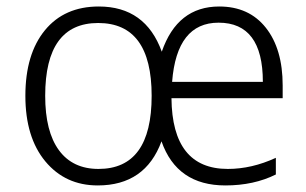

<svg xmlns="http://www.w3.org/2000/svg" viewBox="-20 -561 941 591"><path d="M477.1 -126Q427.2 9.8 280.8 9.8Q181.2 9.8 119.6 -64.2Q58.1 -138.2 58.1 -266.1Q58.1 -394.5 118.2 -467.8Q178.2 -541 284.2 -541Q427.7 -541 478 -401.9Q525.9 -541 654.8 -541Q746.6 -541 798.3 -475.6Q850.1 -410.2 850.1 -297.9V-258.8H507.8Q509.8 -41 681.2 -41Q754.9 -41 829.1 -75.2V-23.9Q761.2 9.8 673.8 9.8Q524.4 9.8 477.1 -126ZM509.8 -309.1H789.1Q789.1 -491.2 652.8 -491.2Q523.9 -491.2 509.8 -309.1ZM283.2 -41Q446.8 -41 446.8 -266.1Q446.8 -490.2 282.2 -490.2Q119.1 -490.2 119.1 -266.1Q119.1 -156.2 161.4 -98.6Q203.6 -41 283.2 -41Z"/></svg>

Font: Droid Sans TV
Style: Regular
Weight: 300
Version: Version 1.00